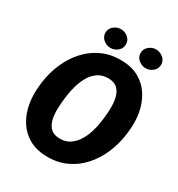

<svg xmlns="http://www.w3.org/2000/svg" viewBox="-206 -1018 1081 1163"><g transform="rotate(30 335.0 -436.5)"><path d="M648.9 -372.6 645.5 -343.8Q635.7 -273.9 608.2 -209.7Q580.6 -145.5 535.9 -95.7Q491.2 -45.9 430.2 -17.3Q369.1 11.2 293 9.8Q219.7 8.3 168.2 -21.5Q116.7 -51.3 86.2 -101.1Q55.7 -150.9 44.9 -212.9Q34.2 -274.9 42 -340.8L45.4 -369.6Q55.2 -439 83 -502.7Q110.8 -566.4 155.8 -616.2Q200.7 -666 261.7 -694.1Q322.8 -722.2 398.4 -720.7Q471.2 -719.7 522.5 -689.9Q573.7 -660.2 604.2 -610.6Q634.8 -561 645.8 -499.3Q656.7 -437.5 648.9 -372.6ZM475.6 -340.8 479.5 -371.1Q482.9 -399.9 483.9 -436Q484.9 -472.2 477.5 -506.1Q470.2 -540 449.5 -562.5Q428.7 -585 388.7 -586.9Q344.2 -588.9 313.5 -569.1Q282.7 -549.3 262.9 -516.4Q243.2 -483.4 231.9 -444.8Q220.7 -406.2 215.8 -370.6L211.9 -340.3Q208.5 -311.5 207.3 -275.1Q206.1 -238.8 213.1 -204.6Q220.2 -170.4 241.2 -147.7Q262.2 -125 302.7 -123.5Q346.2 -121.6 377 -141.8Q407.7 -162.1 428 -195.3Q448.2 -228.5 459.7 -267.1Q471.2 -305.7 475.6 -340.8ZM227.5 -815.9Q226.6 -844.7 248.5 -863.8Q270.5 -882.8 297.9 -883.3Q325.2 -883.8 347.7 -866.2Q370.1 -848.6 371.1 -819.8Q372.1 -791 350.3 -772Q328.6 -752.9 300.8 -752.4Q273.9 -752 251.2 -769.8Q228.5 -787.6 227.5 -815.9ZM473.6 -815.9Q472.7 -844.7 494.4 -863.8Q516.1 -882.8 543.5 -883.3Q570.8 -883.8 593.5 -866.2Q616.2 -848.6 617.2 -819.8Q618.2 -791 596.4 -772Q574.7 -752.9 546.9 -752.4Q520 -752 497.3 -769.8Q474.6 -787.6 473.6 -815.9Z"/></g></svg>

Font: Roboto Black
Style: Italic
Weight: 900
Italic angle: -12°
Designer: Christian Robertson
Foundry: Google
Version: Version 3.0; 2020